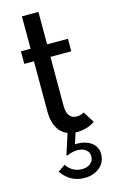

<svg xmlns="http://www.w3.org/2000/svg" viewBox="-135 -691 593 996"><g transform="rotate(-15 162.0 -193.0)"><path d="M212.7 14.5Q155 14.5 123.4 -23.2Q91.8 -60.9 91.8 -130V-398.2H40V-465.5H91.8V-639.5H180.5V-465.5H292.3V-398.2H180.5V-135.5Q180.5 -100.5 193.9 -82.3Q207.3 -64.1 233.2 -64.1Q254.1 -64.1 272.3 -75L310 -15Q292.7 -1.4 266.1 6.6Q239.5 14.5 212.7 14.5ZM209.5 0 185.5 73.2Q189.1 72.3 192 72.3Q195 72.3 198.6 72.3Q217.7 72.3 236.6 77.3Q255.5 82.3 270.5 92.5Q285.5 102.7 294.8 118.6Q304.1 134.5 304.1 156.4Q304.1 177.7 295.7 195.9Q287.3 214.1 272 227Q256.8 240 235.7 247.3Q214.5 254.5 189.5 254.5Q151.4 254.5 120.5 237.5Q89.5 220.5 67.7 188.2L106.4 161.4Q120.5 183.2 141.6 195Q162.7 206.8 188.2 206.8Q216.8 206.8 234.3 192.5Q251.8 178.2 251.8 155Q251.8 132.7 234.8 119.1Q217.7 105.5 190.5 105.5Q175.9 105.5 159.8 109.3Q143.6 113.2 133.6 119.1L128.6 115.5L165.9 0Z"/></g></svg>

Font: Spartan Med
Style: Regular
Weight: 500
Designer: Matt Bailey, Mirko Velimirovic
Foundry: Matt Bailey
Version: Version 1.005